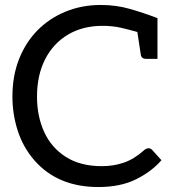

<svg xmlns="http://www.w3.org/2000/svg" viewBox="-20 -745 709 773"><path d="M376 8Q212 8 118 -100Q73 -152 51.5 -218.5Q30 -285 30 -356Q30 -439 56.5 -506.5Q83 -574 130 -622Q178 -671 243.5 -698Q309 -725 386 -725Q447 -725 501.5 -709.5Q556 -694 614 -672V-508H568Q550 -508 547 -524L533 -616Q503 -625 468 -633Q433 -641 393 -641Q313 -641 253.5 -605.5Q194 -570 161.5 -506Q129 -442 129 -356Q129 -277 158 -213.5Q187 -150 245.5 -113Q304 -76 390 -76Q438 -76 479.5 -90.5Q521 -105 561 -141Q569 -148 578 -148Q586 -148 592 -142L630 -100Q590 -54 527.5 -23Q465 8 376 8Z"/></svg>

Font: Aleo
Style: Regular
Weight: 400
Designer: Alessio Laiso
Foundry: Alessio Laiso
Version: Version 2.001; ttfautohint (v1.8.4.7-5d5b);gftools[0.9.29]